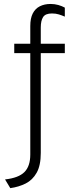

<svg xmlns="http://www.w3.org/2000/svg" viewBox="-20 -732 380 970"><path d="M32 218.5 5.5 174.5Q73.5 167 103.2 137.5Q133 108 133 48.5V-463.5H52V-511H133V-600.5Q133 -639.5 145.5 -664Q158 -688.5 181.2 -700.2Q204.5 -712 235.5 -712Q256 -712 274.5 -706.8Q293 -701.5 307.5 -693.5V-648Q292.5 -654.5 277.2 -659.2Q262 -664 242.5 -664Q209.5 -664 197.8 -645.8Q186 -627.5 186 -593V-511H307.5V-463.5H186V40.5Q186 104 165.2 140.8Q144.5 177.5 109.8 195Q75 212.5 32 218.5Z"/></svg>

Font: Overpass ExtraLight
Style: Regular
Weight: 250
Designer: Delve Withrington, Dave Bailey, Thomas Jockin
Foundry: Delve Fonts LLC
Version: Version 4.000